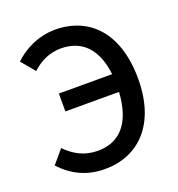

<svg xmlns="http://www.w3.org/2000/svg" viewBox="-137 -863 919 989"><g transform="rotate(-20 323.0 -368.5)"><path d="M272 13C453 13 590 -114 590 -366C590 -620 459 -750 273 -750C180 -750 97 -706 48 -657L110 -583C153 -623 206 -649 268 -649C384 -649 456 -576 472 -434H180V-336H474C464 -168 389 -88 269 -88C197 -88 142 -118 95 -166L33 -93C96 -25 173 13 272 13Z"/></g></svg>

Font: Noto Sans JP Medium
Style: Regular
Weight: 500
Designer: Ryoko NISHIZUKA  (kana, bopomofo & ideographs); Paul D. Hunt (Latin, Greek & Cyrillic); Sandoll Communications , Soo-you
Foundry: Adobe
Version: Version 2.002;hotconv 1.0.116;makeotfexe 2.5.65601